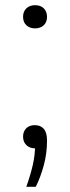

<svg xmlns="http://www.w3.org/2000/svg" viewBox="-20 -567 270 741"><path d="M81.5 154Q97.5 109 106.5 70Q115.5 31 115.5 -9L124.5 5.5H115.5Q94.5 5.5 81.8 -7Q69 -19.5 69 -39.5Q69 -59.5 81.2 -71.8Q93.5 -84 114 -84Q136.5 -84 149 -69.8Q161.5 -55.5 161.5 -25Q161.5 24.5 149.2 70.2Q137 116 118 154ZM115.5 -457.5Q94.5 -457.5 81.8 -469.5Q69 -481.5 69 -502Q69 -522.5 81.8 -534.8Q94.5 -547 115.5 -547Q136.5 -547 149 -534.8Q161.5 -522.5 161.5 -502Q161.5 -481.5 148.8 -469.5Q136 -457.5 115.5 -457.5Z"/></svg>

Font: Encode Sans SC SemiExpanded Light
Style: Regular
Weight: 300
Width: 6
Designer: Multiple Designers
Foundry: Impallari Type
Version: Version 3.002